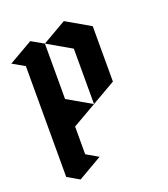

<svg xmlns="http://www.w3.org/2000/svg" viewBox="-269 -826 1142 1304"><g transform="rotate(-20 302.5 -174.0)"><path d="M-86.9 -549.8Q-57.6 -533.2 0 -500Q0 -232.4 0 300.8Q29.3 317.4 85.9 350.6Q144.5 317.4 259.8 250Q230.5 233.4 173.8 200.2Q173.8 133.8 173.8 0Q231.4 -33.2 346.7 -99.6Q289.1 -132.8 173.8 -199.2Q173.8 -333 173.8 -599.6Q144.5 -616.2 85.9 -649.4Q28.3 -616.2 -86.9 -549.8ZM173.8 -599.6Q231.4 -566.4 346.7 -500Q346.7 -366.2 346.7 -99.6Q404.3 -132.8 519.5 -199.2Q519.5 -333 519.5 -599.6Q461.9 -632.8 346.7 -699.2Q289.1 -666 173.8 -599.6Z"/></g></svg>

Font: DreiFraktur
Style: Regular
Weight: 400
Designer: JayCobs
Version: Version 1.2